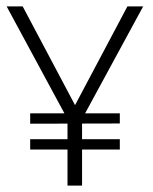

<svg xmlns="http://www.w3.org/2000/svg" viewBox="-20 -583 480 603"><path d="M194.3 -204.8 0.8 -563H51.2L215.7 -252.8L380.2 -563H429.7L235.2 -204.8ZM74.8 -113.3V-145.8H356.3V-113.3ZM74.8 -194.5V-227H356.3V-195.2ZM192 0V-217.8H237.7V0Z"/></svg>

Font: Darker Grotesque Light
Style: Regular
Weight: 300
Designer: Gabriel Lam
Foundry: TypeRant
Version: Version 1.000;gftools[0.9.28]